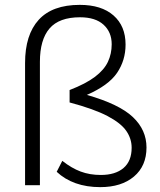

<svg xmlns="http://www.w3.org/2000/svg" viewBox="-20 -761 656 789"><path d="M83 0V-502Q83 -618 139 -679.5Q195 -741 308 -741Q397 -741 446.5 -697.5Q496 -654 496 -578Q496 -513 461 -461.5Q426 -410 337 -371Q470 -333 526 -280Q582 -227 582 -155Q582 -79 530.5 -35.5Q479 8 392 8Q336 8 291 -8Q246 -24 213 -55L236 -100Q274 -70 311.5 -56Q349 -42 394 -42Q454 -42 487.5 -70.5Q521 -99 521 -154Q521 -191 499 -223Q477 -255 422 -284Q367 -313 266 -340V-391Q333 -417 370.5 -445.5Q408 -474 423.5 -507Q439 -540 439 -579Q439 -629 405.5 -659.5Q372 -690 309 -690Q223 -690 183.5 -644Q144 -598 144 -507V0Z"/></svg>

Font: Mulish Light
Style: Regular
Weight: 300
Designer: Vernon Adams
Foundry: Vernon Adams
Version: Version 3.603; ttfautohint (v1.8.3)